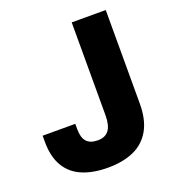

<svg xmlns="http://www.w3.org/2000/svg" viewBox="-128 -788 819 901"><g transform="rotate(-20 281.5 -337.5)"><path d="M259 12Q185 12 131.5 -10.5Q78 -33 49.5 -81Q21 -129 21 -203V-234H184V-207Q184 -165 202 -145Q220 -125 258 -125Q295 -125 313 -149Q331 -173 331 -222V-687H501V-219Q501 -139 471.5 -87.5Q442 -36 388 -12Q334 12 259 12Z"/></g></svg>

Font: Archivo SemiCondensed ExtraBold
Style: Regular
Weight: 800
Width: 4
Designer: Hector Gatti
Foundry: Omnibus-Type
Version: Version 2.001